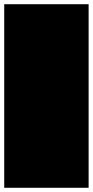

<svg xmlns="http://www.w3.org/2000/svg" viewBox="-20 -890 440 910"><path d="M0 0H400V-870H0ZM0 0Q0 0 0 0Q0 0 0 0Q0 0 0 0Q0 0 0 0Q0 0 0 0Q0 0 0 0H400Q400 0 400 0Q400 0 400 0Q400 0 400 0Q400 0 400 0Q400 0 400 0Q400 0 400 0ZM0 -870Q0 -870 0 -870Q0 -870 0 -870Q0 -870 0 -870Q0 -870 0 -870Q0 -870 0 -870Q0 -870 0 -870H400Q400 -870 400 -870Q400 -870 400 -870Q400 -870 400 -870Q400 -870 400 -870Q400 -870 400 -870Q400 -870 400 -870Z"/></svg>

Font: Wavefont
Style: Regular
Weight: 400
Monospace: yes
Version: Version 3.003